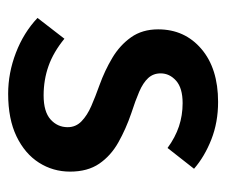

<svg xmlns="http://www.w3.org/2000/svg" viewBox="-62 -481 555 471"><g transform="rotate(90 215.5 -245.5)"><path d="M210 12Q159 12 109.5 -7Q60 -26 24 -60L75 -126Q108 -99 142 -87Q176 -75 214 -75Q254 -75 273 -92Q292 -109 292 -134Q292 -154 277.5 -168Q263 -182 240 -192Q217 -202 189 -212Q153 -225 122 -243.5Q91 -262 71.5 -289.5Q52 -317 52 -356Q52 -421 100 -462Q148 -503 230 -503Q280 -503 322 -486.5Q364 -470 394 -444L343 -379Q317 -398 290 -407Q263 -416 233 -416Q196 -416 178 -400Q160 -384 160 -362Q160 -344 171.5 -331.5Q183 -319 205 -309.5Q227 -300 258 -290Q296 -277 329 -258.5Q362 -240 381.5 -211.5Q401 -183 401 -140Q401 -98 379 -63.5Q357 -29 314.5 -8.5Q272 12 210 12Z"/></g></svg>

Font: Source Sans 3 SemiBold
Style: Regular
Weight: 600
Designer: Paul D. Hunt
Foundry: Adobe
Version: Version 3.046;hotconv 1.0.118;makeotfexe 2.5.65603